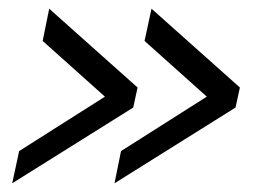

<svg xmlns="http://www.w3.org/2000/svg" viewBox="-20 -481 616 441"><path d="M521 -234 243 -60 258 -134 455 -259 312 -387 328 -461 531 -280ZM286 -234 8 -60 24 -134 221 -259 78 -387 93 -461 296 -280Z"/></svg>

Font: Raleway Medium
Style: Italic
Weight: 500
Italic angle: -12°
Designer: Matt McInerney, Pablo Impallari, Rodrigo Fuenzalida
Foundry: Matt McInerney, Pablo Impallari, Rodrigo Fuenzalida
Version: Version 4.026